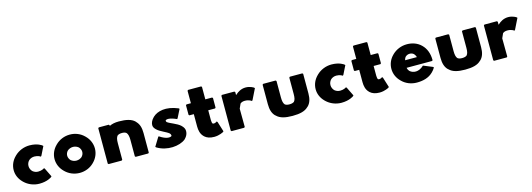

<svg xmlns="http://www.w3.org/2000/svg" viewBox="8 -1693 7481 2698"><g transform="rotate(-15 3749.0 -344.5)"><path d="M381 -366C434 -366 466 -343 466 -343L470 -340L480 -351L542 -476L532 -486C531 -487 472 -535 354 -535C272 -535 194 -502 139 -449L132 -442C82 -393 51 -328 51 -255C51 -184 81 -121 130 -72L138 -64C193 -11 271 22 354 22C471 22 531 -24 532 -25L542 -35L480 -162L470 -173L466 -170C466 -170 434 -147 381 -147C350 -147 324 -157 301 -176C281 -196 267 -225 267 -257C267 -288 280 -317 301 -337C322 -355 350 -366 381 -366Z M940 -356C970 -356 997 -345 1019 -327C1037 -308 1049 -283 1049 -256C1049 -230 1038 -206 1019 -186C998 -169 971 -157 940 -157C910 -157 883 -167 860 -186C843 -204 830 -230 830 -256C830 -282 840 -308 860 -327C880 -344 909 -356 940 -356ZM727 -68 734 -61C786 -10 860 22 941 22C1021 22 1094 -9 1145 -59L1152 -66C1203 -116 1233 -184 1233 -256C1233 -328 1203 -396 1152 -446L1144 -454C1093 -504 1021 -535 941 -535C861 -535 788 -504 735 -453L727 -445C676 -395 646 -328 646 -256C646 -184 677 -117 727 -68Z M1563 -3V-242C1563 -294 1570 -328 1589 -349C1603 -360 1625 -367 1655 -367C1684 -367 1703 -362 1719 -349C1737 -329 1746 -295 1746 -242V-3L1756 7H1939L1949 -3V-287C1949 -364 1932 -421 1892 -461V-462L1884 -471C1838 -517 1761 -535 1655 -535C1596 -535 1552 -525 1517 -507V-517L1507 -527H1362L1352 -517V-3L1362 7H1552Z M2146 -186 2143 -189 2132 -178 2058 -57 2068 -47C2209 40 2395 19 2480 -49L2488 -57C2517 -86 2534 -121 2534 -160C2534 -191 2521 -214 2501 -235L2498 -238L2492 -244V-245C2439 -295 2342 -321 2302 -353C2298 -359 2294 -367 2294 -373C2294 -376 2295 -378 2298 -381C2315 -393 2359 -398 2453 -356L2456 -354L2466 -366L2526 -485L2516 -495H2515C2343 -567 2217 -533 2152 -473L2145 -466C2113 -434 2095 -397 2095 -363C2095 -338 2107 -318 2125 -300L2132 -293C2177 -248 2264 -221 2305 -185C2314 -175 2319 -164 2319 -153C2319 -150 2318 -147 2314 -143C2291 -129 2235 -126 2146 -186Z M2636 -520 2626 -510V-371L2636 -361H2700V-181C2700 -128 2711 -70 2752 -30L2760 -22C2790 5 2834 22 2896 22C2972 22 3029 -11 3029 -11H3030L3040 -21L2994 -168L2983 -179L2980 -176C2980 -176 2960 -161 2939 -161C2932 -161 2926 -163 2921 -166C2915 -174 2910 -191 2910 -217V-361H3009L3019 -371V-510L3009 -520H2910V-701L2900 -711H2710L2700 -701V-520Z M3344 -467C3343 -466 3344 -466 3343 -465V-510L3332 -520H3151L3141 -510V-3L3151 7H3335L3345 -3L3343 -268L3373 -335C3388 -348 3409 -357 3441 -357C3502 -357 3534 -330 3534 -330L3537 -327L3548 -338L3624 -492L3614 -502C3614 -502 3567 -535 3499 -535C3431 -535 3381 -500 3353 -474Z M4036 22C4145 22 4218 3 4264 -43L4272 -50H4273C4313 -90 4331 -147 4331 -226V-510L4321 -520H4140L4129 -510V-271C4129 -218 4122 -185 4103 -164C4089 -153 4066 -146 4036 -146C4006 -146 3985 -151 3969 -164C3951 -184 3943 -218 3943 -271V-510L3932 -520H3751L3741 -510V-226C3741 -148 3759 -90 3799 -50H3800L3808 -43C3854 3 3927 22 4036 22Z M4774 -366C4827 -366 4859 -343 4859 -343L4863 -340L4873 -351L4935 -476L4925 -486C4924 -487 4865 -535 4747 -535C4665 -535 4587 -502 4532 -449L4525 -442C4475 -393 4444 -328 4444 -255C4444 -184 4474 -121 4523 -72L4531 -64C4586 -11 4664 22 4747 22C4864 22 4924 -24 4925 -25L4935 -35L4873 -162L4863 -173L4859 -170C4859 -170 4827 -147 4774 -147C4743 -147 4717 -157 4694 -176C4674 -196 4660 -225 4660 -257C4660 -288 4673 -317 4694 -337C4715 -355 4743 -366 4774 -366Z M5042 -520 5032 -510V-371L5042 -361H5106V-181C5106 -128 5117 -70 5158 -30L5166 -22C5196 5 5240 22 5302 22C5378 22 5435 -11 5435 -11H5436L5446 -21L5400 -168L5389 -179L5386 -176C5386 -176 5366 -161 5345 -161C5338 -161 5332 -163 5327 -166C5321 -174 5316 -191 5316 -217V-361H5415L5425 -371V-510L5415 -520H5316V-701L5306 -711H5116L5106 -701V-520Z M5788 -373C5804 -386 5823 -396 5850 -396C5873 -396 5891 -389 5908 -374C5919 -361 5930 -345 5935 -324H5764C5768 -341 5774 -358 5788 -373ZM5984 -185C5909 -113 5829 -124 5785 -162C5771 -176 5760 -196 5757 -216H6127L6137 -225V-228C6137 -325 6105 -402 6053 -453L6046 -460C5995 -509 5924 -535 5845 -535C5762 -535 5688 -503 5634 -452L5626 -444C5576 -395 5546 -329 5546 -256C5546 -184 5576 -118 5626 -69L5633 -62C5685 -10 5761 22 5845 22C5937 22 6018 0 6077 -57L6085 -65C6100 -80 6115 -98 6127 -119L6129 -122L6119 -132L5986 -187Z M6548 22C6657 22 6730 3 6776 -43L6784 -50H6785C6825 -90 6843 -147 6843 -226V-510L6833 -520H6652L6641 -510V-271C6641 -218 6634 -185 6615 -164C6601 -153 6578 -146 6548 -146C6518 -146 6497 -151 6481 -164C6463 -184 6455 -218 6455 -271V-510L6444 -520H6263L6253 -510V-226C6253 -148 6271 -90 6311 -50H6312L6320 -43C6366 3 6439 22 6548 22Z M7163 -467C7162 -466 7163 -466 7162 -465V-510L7151 -520H6970L6960 -510V-3L6970 7H7154L7164 -3L7162 -268L7192 -335C7207 -348 7228 -357 7260 -357C7321 -357 7353 -330 7353 -330L7356 -327L7367 -338L7443 -492L7433 -502C7433 -502 7386 -535 7318 -535C7250 -535 7200 -500 7172 -474Z"/></g></svg>

Font: Hussar Woodtype
Style: Ultra
Weight: 900
Foundry: Cannot Into Space Fonts
Version: Version 1.07